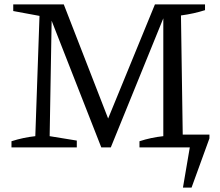

<svg xmlns="http://www.w3.org/2000/svg" viewBox="-20 -668 999 870"><path d="M929 -41 848 182H809L840 0H612V-28Q664 -45 720 -51V-585L482 0H439L214 -574L205 -51L328 -31V0H32V-28Q85 -45 140 -51L159 -596L40 -618V-648H269L470 -131L682 -648H909V-622Q884 -614 857 -608Q830 -602 800 -598L808 -58H929Z"/></svg>

Font: Piazzolla
Style: Regular
Weight: 400
Designer: Juan Pablo del Peral
Foundry: Huerta Tipografica
Version: Version 1.330